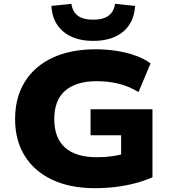

<svg xmlns="http://www.w3.org/2000/svg" viewBox="-20 -974 893 1005"><path d="M478 11Q347 11 253.5 -33Q160 -77 109.5 -158Q59 -239 59 -351Q59 -464 110 -546Q161 -628 255.5 -672Q350 -716 481 -716Q538 -716 591.5 -707.5Q645 -699 690.5 -682.5Q736 -666 768 -642L705 -492Q654 -523 600.5 -536Q547 -549 486 -549Q379 -549 321.5 -499.5Q264 -450 264 -351Q264 -252 320.5 -201.5Q377 -151 487 -151Q529 -151 568 -156.5Q607 -162 646 -174L614 -118V-266H454V-402H778V-46Q737 -28 688 -15Q639 -2 585.5 4.5Q532 11 478 11ZM468 -760Q370 -760 312 -808Q254 -856 249 -943L354 -954Q359 -914 386.5 -892.5Q414 -871 468 -871Q521 -871 549 -892.5Q577 -914 582 -954L687 -943Q682 -856 624.5 -808Q567 -760 468 -760Z"/></svg>

Font: Nunito Sans 10pt SemiExpanded Black
Style: Regular
Weight: 900
Width: 6
Designer: Vernon Adams
Foundry: Vernon Adams
Version: Version 3.101;gftools[0.9.27]